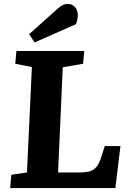

<svg xmlns="http://www.w3.org/2000/svg" viewBox="-20 -962 664 982"><path d="M38 -68 118 -80 143 -619 58 -636 64 -701H411L405 -636L301 -618L277 -80H390Q414 -80 434.5 -84.5Q455 -89 471 -106Q487 -123 498 -159L516 -215H596L570 0H32ZM273 -916Q289 -930 301 -936Q313 -942 328 -942Q348 -942 363 -926.5Q378 -911 378 -883Q378 -874 375.5 -861.5Q373 -849 368 -838L157 -745L129 -787Z"/></svg>

Font: Literata
Style: Bold Italic
Weight: 700
Italic angle: -2°
Designer: Latin by Veronika Burian and Jose Scaglione. Greek by Irene Vlachou. Cyrillic by Vera Evstafieva
Foundry: TypeTogether
Version: Version 3.103;gftools[0.9.29]